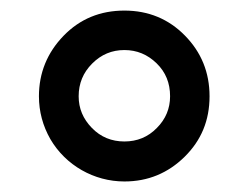

<svg xmlns="http://www.w3.org/2000/svg" viewBox="-20 -744 468 361"><path d="M53.2 -563C53.2 -534.2 60.5 -507.3 74.7 -482.4C103.5 -433.1 156.7 -402.8 213.9 -402.8C258.3 -402.8 295.9 -418.5 327.1 -449.2C358.4 -480 374 -517.6 374 -563C374 -607.9 358.4 -646 327.6 -677.2C296.9 -708.5 258.8 -724.1 213.9 -724.1C168.5 -724.1 130.4 -708.5 99.6 -676.8C68.8 -645 53.2 -606.9 53.2 -563ZM127.9 -563C127.9 -586.9 136.2 -607.4 153.3 -624.5C170.4 -641.6 190.4 -649.9 213.9 -649.9C237.3 -649.9 257.3 -641.6 274.4 -625C291.5 -608.4 299.8 -587.9 299.8 -563C299.8 -540 291.5 -520 274.9 -503.4C258.3 -486.3 237.8 -478 213.9 -478C189.9 -478 169.4 -486.3 152.8 -503.4C136.2 -520.5 127.9 -540 127.9 -563Z"/></svg>

Font: Samim Medium
Style: Regular
Weight: 500
Foundry: DejaVu fonts team - Redesigned by Saber Rastikerdar
Version: Version 4.0.5